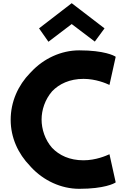

<svg xmlns="http://www.w3.org/2000/svg" viewBox="-20 -1163 826 1205"><path d="M284 -901 430 -1012 575 -902 636 -985 430 -1143 225 -985ZM667 -195C647 -186 582 -157 504 -157C417 -157 352 -188 307 -235C262 -286 241 -353 241 -413C241 -472 262 -538 307 -590C351 -636 417 -668 504 -668C581 -668 646 -640 667 -630L706 -806L703 -809C696 -813 636 -847 477 -847C363 -847 253 -795 176 -712L169 -705C94 -628 47 -525 47 -411C47 -299 94 -198 168 -122L175 -114C253 -30 363 22 477 22C636 22 696 -12 703 -16L706 -19Z"/></svg>

Font: Hussar Woodtype
Style: SeBd
Weight: 900
Foundry: Cannot Into Space Fonts
Version: Version 1.07